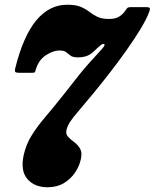

<svg xmlns="http://www.w3.org/2000/svg" viewBox="-20 -780 652 810"><path d="M44 -491Q78 -628 133 -694Q188 -760 263.5 -760Q300 -760 321 -751Q342 -742 357.2 -730Q372.5 -718 391 -709Q409.5 -700 440.5 -700Q466 -700 482 -709.5Q498 -719 509 -735.5Q513.5 -742.5 517.2 -746.2Q521 -750 531.5 -750H596Q609 -750 611.5 -746.2Q614 -742.5 609.5 -730Q599 -701 573.8 -659.2Q548.5 -617.5 514.5 -569.2Q480.5 -521 442.2 -471.8Q404 -422.5 367 -378Q332 -335.5 309.8 -309.8Q287.5 -284 276 -266.5Q264.5 -249 260.5 -232Q256.5 -214 267.2 -202.8Q278 -191.5 293 -180.5Q308 -169.5 317.8 -153Q327.5 -136.5 321 -108Q315 -79.5 296.8 -52.2Q278.5 -25 249.5 -7.5Q220.5 10 181 10Q125.5 10 95.5 -24.8Q65.5 -59.5 80 -126Q90 -170.5 112.8 -207.5Q135.5 -244.5 170 -285Q204.5 -325.5 248.5 -381Q273 -411.5 292.8 -437.2Q312.5 -463 335 -489.8Q357.5 -516.5 389 -550Q403.5 -565.5 413.5 -577.5Q423.5 -589.5 420.5 -593Q416 -598.5 404 -588.8Q392 -579 381 -568Q363 -550 346.5 -544Q330 -538 309.5 -538Q287 -538 277.5 -545.2Q268 -552.5 259.2 -559.8Q250.5 -567 230 -567Q205 -567 174.8 -547.8Q144.5 -528.5 132 -490Q129.5 -481.5 128.2 -477.2Q127 -473 116.5 -473H58.5Q47.5 -473 44.5 -476.8Q41.5 -480.5 44 -491Z"/></svg>

Font: Besley* Condensed Fatface
Style: Italic
Weight: 900
Width: 3
Italic angle: -13°
Designer: Owen Earl
Foundry: indestructible type*
Version: Version 3.000; ttfautohint (v1.8.3)